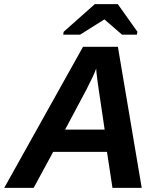

<svg xmlns="http://www.w3.org/2000/svg" viewBox="-41 -916 783 936"><path d="M218.3 -175.8 123 0H-20.5L363.8 -688H533.7L649.9 0H507.3L480.5 -175.8ZM427.7 -582Q422.9 -566.4 410.6 -540.5Q398.4 -514.6 379.9 -478.5L276.4 -284.2H469.2L436.5 -504.9Q432.1 -538.1 429.9 -557.4Q427.7 -576.7 427.7 -582ZM466.8 -820.8 349.6 -747.1H267.1L269.5 -761.2L421.4 -896H533.2L628.9 -761.2L626.5 -747.1H553.7L468.8 -820.8Z"/></svg>

Font: Arimo
Style: Italic
Weight: 400
Italic angle: -12°
Designer: Steve Matteson
Foundry: Monotype Imaging Inc.
Version: Version 1.33